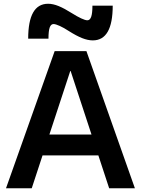

<svg xmlns="http://www.w3.org/2000/svg" viewBox="-20 -1002 750 1022"><path d="M12 0 271 -730H440L698 0H561L356 -624H354L149 0ZM154 -175V-286H557V-175ZM474 -787Q448 -787 417.5 -799Q387 -811 346 -837Q320 -854 298 -864Q276 -874 265 -874Q251 -874 244.5 -855.5Q238 -837 238 -796H130Q130 -982 236 -982Q262 -982 292.5 -969.5Q323 -957 364 -931Q391 -914 412.5 -904Q434 -894 445 -894Q459 -894 465.5 -913Q472 -932 472 -972H580Q580 -787 474 -787Z"/></svg>

Font: M PLUS 2 SemiBold
Style: Regular
Weight: 600
Designer: Coji Morishita
Foundry: UNDERFOREST DESIGN
Version: Version 1.001